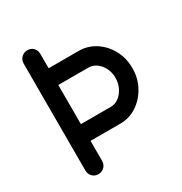

<svg xmlns="http://www.w3.org/2000/svg" viewBox="-172 -867 943 994"><g transform="rotate(-30 299.0 -370.0)"><path d="M181 -51Q181 -29 166.5 -14.5Q152 0 131 0Q109 0 95 -14.5Q81 -29 81 -51V-689Q81 -711 96 -725.5Q111 -740 132 -740Q154 -740 167.5 -725.5Q181 -711 181 -689ZM170 -270H360Q386 -270 407.5 -286Q429 -302 442.5 -329Q456 -356 456 -388Q456 -421 442.5 -447.5Q429 -474 407.5 -489Q386 -504 360 -504H169L129 -604H360Q414 -604 458.5 -575.5Q503 -547 530 -498Q557 -449 557 -388Q557 -327 529.5 -277.5Q502 -228 457.5 -199Q413 -170 360 -170H125Z"/></g></svg>

Font: Quicksand Light SemiBold
Style: Regular
Weight: 600
Version: Version 3.004